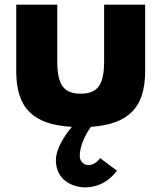

<svg xmlns="http://www.w3.org/2000/svg" viewBox="-20 -533 696 828"><path d="M221 158C221 245 295 275 347 275C439 275 484 203 484 203L412 149C412 149 392 179 361 179C344 179 324 165 324 140C324 89 355 38 372 14C533 3 606 -68 606 -226V-513H429V-269C429 -168 402 -129 328 -129C254 -129 227 -168 227 -269V-513H50V-226C50 -66 124 5 290 14C259 51 221 108 221 158Z"/></svg>

Font: Hussar Techniczny
Style: Bold 
Weight: 700
Foundry: Cannot Into Space Fonts
Version: Version 0.77